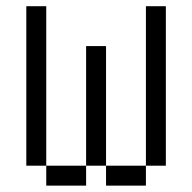

<svg xmlns="http://www.w3.org/2000/svg" viewBox="-20 -582 602 602"><path d="M437.5 -562.5H500V-62.5H437.5ZM312.5 -62.5H437.5V0H312.5ZM250 -437.5H312.5V-62.5H250ZM125 -62.5H250V0H125ZM62.5 -562.5H125V-62.5H62.5Z"/></svg>

Font: Pixel Operator SC
Style: Regular
Weight: 400
Designer: Jayvee Enaguas (GrandChaos9000)
Foundry: The Grandoplex Project
Version: Version 1.4.1 (September 5, 2015)